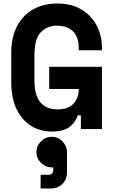

<svg xmlns="http://www.w3.org/2000/svg" viewBox="-20 -734 652 1092"><path d="M274 14Q210 14 158 -17.5Q106 -49 75 -112Q44 -175 44 -268V-432Q44 -523 77.5 -586Q111 -649 170 -681.5Q229 -714 306 -714Q386 -714 443 -680Q500 -646 530 -588.5Q560 -531 560 -460V-448H428V-460Q428 -523 395.5 -555.5Q363 -588 304 -588Q249 -588 212.5 -551Q176 -514 176 -422V-274Q176 -112 308 -112Q367 -112 397.5 -144Q428 -176 428 -228H260V-354H560V0H440V-78H422Q410 -39 376 -12.5Q342 14 274 14ZM211 338V260H256Q283 260 283 230V218H274Q239 218 213 192Q187 166 187 131Q187 96 213 70Q239 44 274 44Q309 44 335 70Q361 96 361 131V248Q361 286 335 312Q309 338 271 338Z"/></svg>

Font: Space Mono
Style: Bold
Weight: 700
Monospace: yes
Designer: Colophon Foundry + Benjamin Critton
Foundry: Colophon Foundry & Benjamin Critton
Version: Version 1.003; ttfautohint (v1.8.4.7-5d5b)